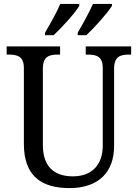

<svg xmlns="http://www.w3.org/2000/svg" viewBox="-20 -951 704 981"><path d="M377 -784V-771H421C463 -810 531 -886 552 -921V-931H455C435 -886 404 -830 377 -784ZM210 -784V-771H254C296 -810 365 -886 385 -921V-931H288C269 -886 237 -830 210 -784ZM335 10C484 10 563 -72 563 -205V-600C563 -663 596 -672 638 -672H650V-714H418V-672H430C472 -672 505 -663 505 -604V-207C505 -116 456 -50 352 -50C263 -50 199 -94 199 -210V-600C199 -663 232 -672 275 -672H287V-714H14V-672H26C68 -672 102 -663 102 -604V-216C102 -53 190 10 335 10Z"/></svg>

Font: Noto Serif Ethiopic SmCn
Style: Regular
Weight: 400
Width: 4
Designer: Monotype Design Team
Foundry: Monotype Imaging Inc.
Version: Version 2.102